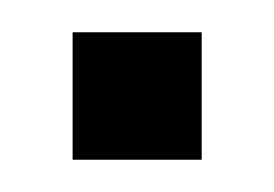

<svg xmlns="http://www.w3.org/2000/svg" viewBox="-20 -99 170 119"><path d="M25 0V-79H105V0Z"/></svg>

Font: Commune Nuit Debout
Style: Regular
Weight: 400
Designer: Sébastien Marchal
Foundry: Sébastien Marchal
Version: Version 1.003;PS 1.3;hotconv 1.0.88;makeotf.lib2.5.647800